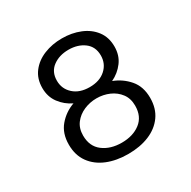

<svg xmlns="http://www.w3.org/2000/svg" viewBox="-145 -764 908 914"><g transform="rotate(-30 309.5 -306.5)"><path d="M308 10.5Q243 10.5 192.5 -10.2Q142 -31 113 -71.2Q84 -111.5 84 -169.5Q84 -231.5 117.8 -271.2Q151.5 -311 201.5 -329Q161.5 -348 135.5 -383Q109.5 -418 109.5 -466Q109.5 -517 136.8 -552.5Q164 -588 209 -606.2Q254 -624.5 308 -624.5Q362 -624.5 407 -606.2Q452 -588 479 -552.5Q506 -517 506 -466Q506 -417.5 480 -382.8Q454 -348 414 -329Q463 -310.5 497 -271Q531 -231.5 531 -169.5Q531 -111.5 502.2 -71.2Q473.5 -31 423.2 -10.2Q373 10.5 308 10.5ZM164.5 -173Q164.5 -113.5 205.2 -82.5Q246 -51.5 308 -51.5Q370 -51.5 410.2 -82.5Q450.5 -113.5 450.5 -173Q450.5 -212.5 430.2 -239.5Q410 -266.5 377.5 -280.8Q345 -295 308 -295Q271.5 -295 238.5 -280.8Q205.5 -266.5 185 -239.5Q164.5 -212.5 164.5 -173ZM187 -461.5Q187 -416.5 219.8 -386.8Q252.5 -357 308 -357Q363 -357 395.8 -386.8Q428.5 -416.5 428.5 -461.5Q428.5 -510 393.8 -536Q359 -562 308 -562Q257 -562 222 -536Q187 -510 187 -461.5Z"/></g></svg>

Font: Sono Monospace
Style: Regular
Weight: 400
Designer: Tyler Finck
Foundry: Tyler Finck
Version: Version 2.112